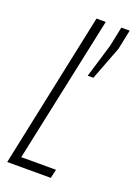

<svg xmlns="http://www.w3.org/2000/svg" viewBox="-134 -744 566 799"><g transform="rotate(20 148.5 -344.0)"><path d="M5 0 150 -688H191L53 -39H207L198 0ZM197 -452 242 -601 260 -688H297L279 -601L222 -452Z"/></g></svg>

Font: Saira UltraCondensed ExtraLight
Style: Italic
Weight: 250
Width: 1
Italic angle: -12°
Designer: Hector Gatti with collaboration of the Omnibus-Type team
Foundry: Omnibus-Type
Version: Version 1.101